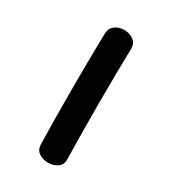

<svg xmlns="http://www.w3.org/2000/svg" viewBox="-187 -862 860 963"><g transform="rotate(30 243.5 -380.0)"><path d="M245.3 4.2Q214.3 4.2 192.1 -11.5Q169.9 -27.2 169.1 -58.4Q162.3 -379.1 169.1 -698.8Q169.9 -730 192.1 -747Q214.3 -764 245.3 -764Q276.3 -764 299.3 -747Q322.3 -730 321.6 -698.8Q314.8 -379.1 321.6 -58.4Q322.3 -27.2 299.3 -11.5Q276.3 4.2 245.3 4.2Z"/></g></svg>

Font: Playpen Sans Deva
Style: Regular
Weight: 400
Designer: Pooja Saxena, Gunjan Panchal, Laura Meseguer, Veronika Burian, José Scaglione
Foundry: TypeTogether
Version: Version 2.000